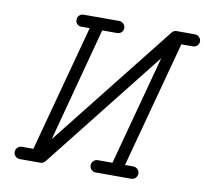

<svg xmlns="http://www.w3.org/2000/svg" viewBox="-72 -700 844 784"><g transform="rotate(10 350.0 -308.0)"><path d="M520 -46Q531 -46 538.5 -38.5Q546 -31 546 -20.5Q546 -10 538.5 -2.5Q531 5 520 5H373Q363 5 355.5 -2.5Q348 -10 348 -20.5Q348 -31 355.5 -38.5Q363 -46 373 -46H434L556 -501L164 -5Q156 5 144 5H126H59Q48 5 40.5 -2.5Q33 -10 33 -20.5Q33 -31 40.5 -38.5Q48 -46 59 -46H106L247 -571H213Q202 -571 195 -578Q188 -585 188 -594Q188 -603 191 -608.5Q194 -614 200 -617.5Q206 -621 213 -621H361Q371 -621 378.5 -613.5Q386 -606 386 -595.5Q386 -585 378.5 -578Q371 -571 361 -571H299L173 -98L579 -611Q586 -621 599 -621H606Q607 -621 607.5 -621Q608 -621 608 -621H674Q685 -621 692.5 -613.5Q700 -606 700 -595.5Q700 -585 692.5 -578Q685 -571 674 -571H627L486 -46Z"/></g></svg>

Font: TT2020Base
Style: Italic
Weight: 400
Italic angle: -15°
Version: Version 0.2.000